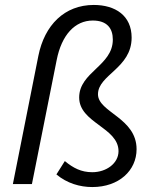

<svg xmlns="http://www.w3.org/2000/svg" viewBox="-20 -744 640 776"><path d="M353 12C461 12 532 -55 532 -141C532 -268 376 -290 376 -363C376 -442 512 -468 512 -592C512 -681 446 -724 359 -724C241 -724 160 -643 135 -518L32 0H109L209 -501C229 -603 283 -661 355 -661C413 -661 436 -629 436 -584C436 -478 300 -453 300 -350C300 -247 459 -229 459 -133C459 -84 410 -48 353 -48C308 -48 276 -65 242 -93L208 -39C251 -3 303 12 353 12Z"/></svg>

Font: Source Code Variable
Style: Italic
Weight: 400
Italic angle: -11°
Monospace: yes
Designer: Paul D. Hunt, Teo Tuominen
Foundry: Adobe Systems Incorporated
Version: Version 1.005;PS 1.0;hotconv 16.6.54;makeotf.lib2.5.65590